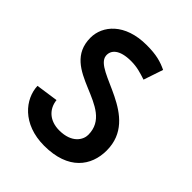

<svg xmlns="http://www.w3.org/2000/svg" viewBox="-201 -831 963 963"><g transform="rotate(45 280.5 -349.5)"><path d="M37 -178C40 -89 118 11 273 11C444 11 512 -85 512 -194C512 -433 184 -430 173 -527C169 -565 200 -598 281 -598C324 -598 354 -588 391 -576C403 -612 426 -679 426 -680C386 -699 349 -710 280 -710C125 -710 54 -621 54 -537C54 -311 391 -380 391 -184C391 -150 362 -97 272 -97C204 -97 161 -137 155 -195Z"/></g></svg>

Font: Advent Pro
Style: Bold
Weight: 700
Designer: Andreas Kalpakidis
Foundry: Andreas Kalpakidis
Version: Version 2.002 2008